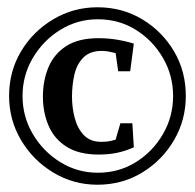

<svg xmlns="http://www.w3.org/2000/svg" viewBox="-20 -718 535 528"><path d="M248 -210Q182 -210 126.5 -243.5Q71 -277 38 -332.5Q5 -388 5 -454Q5 -522 38 -577Q71 -632 126.5 -665Q182 -698 248 -698Q316 -698 371 -665Q426 -632 458.5 -577Q491 -522 491 -454Q491 -388 458.5 -332.5Q426 -277 371 -243.5Q316 -210 248 -210ZM251 -293Q197 -293 163 -314.5Q129 -336 113.5 -372.5Q98 -409 98 -452Q98 -497 113.5 -533.5Q129 -570 162.5 -591.5Q196 -613 251 -613Q276 -613 301 -609Q326 -605 348 -598L338 -522H305L298 -572Q286 -575 277.5 -576.5Q269 -578 260 -578Q227 -578 209 -559.5Q191 -541 184.5 -512.5Q178 -484 178 -452Q178 -422 185.5 -393.5Q193 -365 210.5 -346.5Q228 -328 258 -328Q268 -328 276.5 -329Q285 -330 298 -334L311 -379H344L348 -313Q326 -303 303 -298Q280 -293 251 -293ZM249 -243Q307 -243 353.5 -272Q400 -301 428 -349Q456 -397 456 -454Q456 -511 428 -559Q400 -607 353.5 -636Q307 -665 249 -665Q193 -665 146 -636Q99 -607 70.5 -559Q42 -511 42 -454Q42 -397 70.5 -349Q99 -301 146 -272Q193 -243 249 -243Z"/></svg>

Font: Manuale
Style: Bold Italic
Weight: 700
Italic angle: -11°
Version: Version 1.002